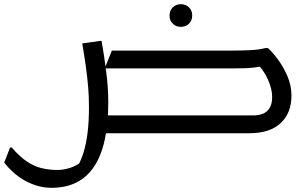

<svg xmlns="http://www.w3.org/2000/svg" viewBox="-56 -635 1469 915"><path d="M415 -85H1152Q1177 -85 1197 -93Q1217 -101 1229 -120.5Q1241 -140 1241 -173Q1241 -211 1220 -258Q1199 -305 1159 -342L1208 -322Q1178 -316 1157.5 -313.5Q1137 -311 1115 -310Q1093 -309 1057 -309H443L477 -394H1057Q1096 -394 1137.5 -396Q1179 -398 1209 -406H1221Q1246 -383 1271.5 -347.5Q1297 -312 1315 -269Q1333 -226 1333 -179Q1333 -140 1321 -107.5Q1309 -75 1284 -50.5Q1259 -26 1221 -13Q1183 0 1131 0H415ZM806 -507Q783 -507 767.5 -522Q752 -537 752 -561Q752 -585 767.5 -600Q783 -615 806 -615Q829 -615 844.5 -600Q860 -585 860 -561Q860 -537 844.5 -522Q829 -507 806 -507ZM0 68Q37 111 72 134.5Q107 158 143 166.5Q179 175 218 175Q246 175 278 165Q310 155 344 128L308 168Q329 134 342 92Q355 50 361.5 -3.5Q368 -57 368 -124Q368 -175 364 -222Q360 -269 353 -319Q346 -369 336 -428L420 -440H428Q440 -373 450 -295Q460 -217 460 -148Q460 -45 443 32Q426 109 392 159.5Q358 210 307.5 235Q257 260 190 260Q153 260 120 250Q87 240 58 223Q29 206 5.5 184.5Q-18 163 -36 140L-8 68Z"/></svg>

Font: Kufam
Style: Regular
Weight: 400
Designer: Wael Morcos, Artur Schmal
Foundry: Original Type
Version: Version 1.301; ttfautohint (v1.8.3)